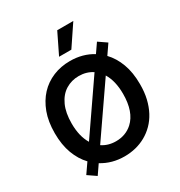

<svg xmlns="http://www.w3.org/2000/svg" viewBox="-224 -1115 1223 1304"><g transform="rotate(-30 387.5 -463.5)"><path d="M160.9 33.4 96.6 -10.7 149.9 -87.7Q104.8 -134.6 79 -203.7Q53.3 -272.7 53.3 -363.6Q53.3 -454.2 78.8 -523.1Q130.3 -660.2 254.3 -712Q315 -737.2 387.4 -737.2Q486.5 -737.2 564.3 -689.3L612.6 -759.2L676.8 -715.2L625 -639.9Q670.1 -593 695.8 -524Q721.6 -454.9 721.6 -363.6Q721.9 -301.5 709.7 -249.8Q697.4 -198.2 675.2 -156.6Q653.1 -115.1 622 -83.8Q590.9 -52.6 553.8 -31.8Q516.7 -11 474.4 -0.5Q432.2 9.9 387.4 9.9Q288.4 9.9 210.2 -38.4ZM387.4 -108.3Q463.8 -108.3 516.7 -156.2Q589.1 -222.7 589.1 -363.6Q589.1 -464.8 549.4 -530.2L279.8 -139.6Q326.3 -108.3 387.4 -108.3ZM225.5 -197.4 494.7 -588.1Q448.2 -619 387.4 -619Q331.3 -619 285.2 -590.9Q238.6 -562.5 211.6 -503.6Q185.7 -447.1 185.7 -363.6Q185.7 -262.8 225.5 -197.4ZM434.7 -799H338.4L417.6 -961.3H543.7Z"/></g></svg>

Font: Linik Sans SemiBold
Style: Regular
Weight: 600
Designer: Fonts by Rasmus Andersson / Changes by Cristiano Sobral with parts from Marc Monis
Foundry: rsms
Version: Version 3.020; ttfautohint (v1.6)